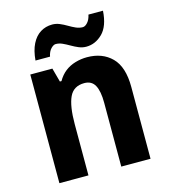

<svg xmlns="http://www.w3.org/2000/svg" viewBox="-112 -843 822 932"><g transform="rotate(-15 299.0 -377.0)"><path d="M358 -556Q435 -556 482 -509Q529 -462 529 -361V0H382V-321Q382 -379 366 -408.5Q350 -438 313 -438Q259 -438 238 -393Q217 -348 217 -257V0H71V-546H182L201 -476H209Q225 -504 247.5 -521.5Q270 -539 299 -547.5Q328 -556 358 -556ZM113 -605Q117 -654 133.5 -687Q150 -720 176.5 -736.5Q203 -753 236 -753Q255 -753 273 -745.5Q291 -738 308.5 -727.5Q326 -717 343 -709.5Q360 -702 377 -702Q389 -702 401.5 -716Q414 -730 419 -754H492Q487 -677 451 -641.5Q415 -606 369 -606Q350 -606 332 -613.5Q314 -621 296 -631.5Q278 -642 261.5 -649.5Q245 -657 228 -657Q217 -657 204 -643.5Q191 -630 186 -605Z"/></g></svg>

Font: Noto Sans Bengali SemiCondensed
Style: Bold
Weight: 700
Width: 4
Designer: Jelle Bosma - Monotype Design Team
Foundry: Monotype Imaging Inc.
Version: Version 2.003